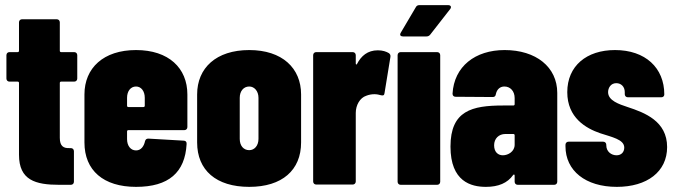

<svg xmlns="http://www.w3.org/2000/svg" viewBox="-20 -720 2628 748"><path d="M281 -414V-505C281 -512 276 -517 269 -517H218C215 -517 213 -519 213 -522V-633C213 -640 208 -645 201 -645H66C59 -645 54 -640 54 -633V-522C54 -519 52 -517 49 -517H17C10 -517 5 -512 5 -505V-414C5 -407 10 -402 17 -402H49C52 -402 54 -400 54 -397V-117C54 -18 118 0 211 0H256C263 0 268 -5 268 -12V-131C268 -138 263 -143 256 -143H251C228 -142 213 -150 213 -183V-397C213 -400 215 -402 218 -402H269C276 -402 281 -407 281 -414Z M710 -225V-352C710 -455 637 -525 510 -525C383 -525 309 -455 309 -352V-165C309 -56 383 8 510 8C637 8 701 -48 707 -159C708 -167 703 -172 696 -172L558 -180C551 -180 547 -177 545 -170C541 -151 530 -134 510 -134C489 -134 475 -152 475 -178V-208C475 -211 477 -213 480 -213H698C705 -213 710 -218 710 -225ZM510 -383C530 -383 544 -365 544 -339V-308C544 -305 542 -303 539 -303H480C477 -303 475 -305 475 -308V-339C475 -365 489 -383 510 -383Z M951 8C1079 8 1153 -57 1153 -165V-352C1153 -455 1079 -525 951 -525C822 -525 748 -455 748 -352V-165C748 -57 822 8 951 8ZM951 -135C929 -135 914 -152 914 -179V-339C914 -365 929 -383 951 -383C971 -383 987 -365 987 -339V-179C987 -152 971 -135 951 -135Z M1452 -524C1412 -524 1387 -502 1371 -471C1369 -467 1366 -468 1366 -473V-505C1366 -512 1361 -517 1354 -517H1212C1205 -517 1200 -512 1200 -505V-13C1200 -6 1205 -1 1212 -1H1354C1361 -1 1366 -6 1366 -13V-280C1366 -310 1382 -339 1407 -347C1417 -351 1428 -353 1439 -353C1448 -353 1457 -351 1464 -349C1472 -347 1477 -348 1478 -357L1501 -498C1502 -505 1500 -509 1495 -513C1485 -519 1471 -524 1452 -524Z M1550 -578H1641C1647 -578 1652 -580 1656 -585L1734 -685C1740 -693 1736 -700 1726 -700H1614C1608 -700 1603 -698 1600 -692L1541 -592C1536 -583 1541 -578 1550 -578ZM1541 0H1683C1690 0 1695 -5 1695 -12V-505C1695 -512 1690 -517 1683 -517H1541C1534 -517 1529 -512 1529 -505V-12C1529 -5 1534 0 1541 0Z M1946 -525C1831 -525 1749 -461 1743 -355C1743 -347 1748 -343 1755 -343L1900 -342C1907 -342 1911 -346 1912 -354C1916 -372 1928 -383 1945 -383C1968 -383 1985 -365 1985 -338V-314C1985 -311 1983 -309 1980 -309H1940C1819 -309 1735 -289 1735 -149C1735 -12 1816 8 1873 8C1922 8 1957 -7 1979 -38C1982 -42 1985 -40 1985 -36V-12C1985 -5 1990 0 1997 0H2139C2146 0 2151 -5 2151 -12V-358C2151 -459 2068 -525 1946 -525ZM1939 -115C1921 -115 1905 -127 1905 -154C1905 -180 1923 -198 1949 -198H1980C1983 -198 1985 -196 1985 -193V-156C1985 -130 1960 -115 1939 -115Z M2383 8C2501 8 2579 -51 2579 -147C2579 -248 2492 -281 2425 -303C2392 -314 2349 -328 2349 -361C2349 -377 2359 -396 2381 -396C2399 -396 2414 -383 2414 -361V-353C2414 -346 2419 -341 2426 -341H2556C2563 -341 2568 -345 2568 -352C2568 -456 2494 -525 2376 -525C2265 -525 2190 -463 2190 -361C2190 -261 2263 -220 2318 -201C2363 -186 2412 -177 2412 -145C2412 -128 2401 -115 2382 -115C2362 -115 2342 -129 2342 -154V-156C2342 -163 2337 -168 2330 -168H2195C2188 -168 2183 -163 2183 -156V-150C2183 -55 2261 8 2383 8Z"/></svg>

Font: Barlow Condensed ExtraBold
Style: Regular
Weight: 800
Width: 3
Designer: Jeremy Tribby
Foundry: Tribby Type
Version: Version 1.422;hotconv 1.0.109;makeotfexe 2.5.65596